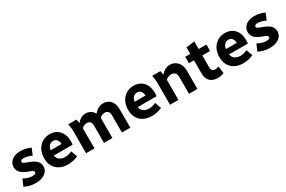

<svg xmlns="http://www.w3.org/2000/svg" viewBox="117 -1809 4429 2969"><g transform="rotate(-30 2331.5 -324.5)"><path d="M25 -35 76 -154Q108 -135 149 -121.5Q190 -108 230 -108Q268 -108 282 -118.5Q296 -129 296 -144Q296 -159 281 -169.5Q266 -180 230 -192Q128 -227 87 -269.5Q46 -312 46 -372Q46 -418 71 -455.5Q96 -493 144 -515Q192 -537 260 -537Q309 -537 355.5 -525Q402 -513 439 -495L390 -380Q360 -395 322 -406Q284 -417 252 -417Q192 -417 192 -384Q192 -369 207.5 -358Q223 -347 266 -332Q367 -298 409.5 -256.5Q452 -215 452 -153Q452 -104 423.5 -67Q395 -30 343.5 -9Q292 12 222 12Q164 12 113.5 -1.5Q63 -15 25 -35Z M523 -252Q523 -338 556 -402Q589 -466 647 -501.5Q705 -537 780 -537Q887 -537 950.5 -466.5Q1014 -396 1014 -274Q1014 -257 1012.5 -242Q1011 -227 1009 -218H673Q684 -162 723 -136Q762 -110 819 -110Q849 -110 881.5 -118.5Q914 -127 939 -140L980 -28Q944 -12 899.5 0Q855 12 802 12Q714 12 651.5 -21Q589 -54 556 -113.5Q523 -173 523 -252ZM777 -420Q738 -420 710 -394.5Q682 -369 673 -313H868Q862 -369 838.5 -394.5Q815 -420 777 -420Z M1109 -525H1255L1268 -455Q1297 -492 1337 -514.5Q1377 -537 1424 -537Q1469 -537 1508 -514.5Q1547 -492 1570 -447Q1599 -486 1643 -511.5Q1687 -537 1739 -537Q1786 -537 1826 -514.5Q1866 -492 1890 -446Q1914 -400 1914 -331V0H1764V-308Q1764 -355 1743 -377Q1722 -399 1687 -399Q1664 -399 1638.5 -389Q1613 -379 1593 -359Q1594 -352 1594 -345.5Q1594 -339 1594 -331V0H1444V-308Q1444 -355 1423 -377Q1402 -399 1367 -399Q1344 -399 1319 -389.5Q1294 -380 1274 -360V0H1124V-400Q1124 -421 1122.5 -437.5Q1121 -454 1117 -476Z M2022 -252Q2022 -338 2055 -402Q2088 -466 2146 -501.5Q2204 -537 2279 -537Q2386 -537 2449.5 -466.5Q2513 -396 2513 -274Q2513 -257 2511.5 -242Q2510 -227 2508 -218H2172Q2183 -162 2222 -136Q2261 -110 2318 -110Q2348 -110 2380.5 -118.5Q2413 -127 2438 -140L2479 -28Q2443 -12 2398.5 0Q2354 12 2301 12Q2213 12 2150.5 -21Q2088 -54 2055 -113.5Q2022 -173 2022 -252ZM2276 -420Q2237 -420 2209 -394.5Q2181 -369 2172 -313H2367Q2361 -369 2337.5 -394.5Q2314 -420 2276 -420Z M2608 -525H2754L2767 -454Q2798 -492 2838 -514.5Q2878 -537 2928 -537Q2975 -537 3017 -513.5Q3059 -490 3085.5 -443.5Q3112 -397 3112 -326V0H2962V-303Q2962 -353 2937 -376Q2912 -399 2873 -399Q2848 -399 2821.5 -389Q2795 -379 2773 -359V0H2623V-400Q2623 -421 2621.5 -437.5Q2620 -454 2616 -476Z M3197 -410V-525H3287V-641L3437 -661V-525H3576V-410H3437V-201Q3437 -158 3454 -141Q3471 -124 3504 -124Q3531 -124 3568 -137L3584 -8Q3559 1 3530 6.5Q3501 12 3472 12Q3386 12 3336.5 -36.5Q3287 -85 3287 -182V-410Z M3652 -252Q3652 -338 3685 -402Q3718 -466 3776 -501.5Q3834 -537 3909 -537Q4016 -537 4079.5 -466.5Q4143 -396 4143 -274Q4143 -257 4141.5 -242Q4140 -227 4138 -218H3802Q3813 -162 3852 -136Q3891 -110 3948 -110Q3978 -110 4010.5 -118.5Q4043 -127 4068 -140L4109 -28Q4073 -12 4028.5 0Q3984 12 3931 12Q3843 12 3780.5 -21Q3718 -54 3685 -113.5Q3652 -173 3652 -252ZM3906 -420Q3867 -420 3839 -394.5Q3811 -369 3802 -313H3997Q3991 -369 3967.5 -394.5Q3944 -420 3906 -420Z M4203 -35 4254 -154Q4286 -135 4327 -121.5Q4368 -108 4408 -108Q4446 -108 4460 -118.5Q4474 -129 4474 -144Q4474 -159 4459 -169.5Q4444 -180 4408 -192Q4306 -227 4265 -269.5Q4224 -312 4224 -372Q4224 -418 4249 -455.5Q4274 -493 4322 -515Q4370 -537 4438 -537Q4487 -537 4533.5 -525Q4580 -513 4617 -495L4568 -380Q4538 -395 4500 -406Q4462 -417 4430 -417Q4370 -417 4370 -384Q4370 -369 4385.5 -358Q4401 -347 4444 -332Q4545 -298 4587.5 -256.5Q4630 -215 4630 -153Q4630 -104 4601.5 -67Q4573 -30 4521.5 -9Q4470 12 4400 12Q4342 12 4291.5 -1.5Q4241 -15 4203 -35Z"/></g></svg>

Font: Radio Canada
Style: Bold
Weight: 700
Designer: Charles Daoud, Etienne Aubert Bonn, Alexandre Saumier Demers, Jacques Le Bailly
Foundry: Radio-Canada
Version: Version 2.104; ttfautohint (v1.8.4.7-5d5b);gftools[0.9.28.de